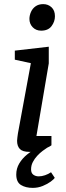

<svg xmlns="http://www.w3.org/2000/svg" viewBox="-20 -733 320 933"><path d="M123 5Q90 5 76.5 -9Q63 -23 63 -49Q63 -55 64.5 -65.5Q66 -76 67 -84L130 -426L52 -443V-487L217 -506V-425L157 -72H230V-27Q228 -25 213 -17Q198 -9 175 -2Q152 5 123 5ZM180 -584Q155 -584 139 -600.5Q123 -617 123 -641Q123 -658 130.5 -675Q138 -692 153 -702.5Q168 -713 190 -713Q214 -713 230.5 -697.5Q247 -682 247 -654Q247 -628 230.5 -606Q214 -584 180 -584ZM139 180Q105 180 82 166Q59 152 59 115Q59 86 73.5 61.5Q88 37 112 17.5Q136 -2 164 -15H209Q201 -10 187.5 0Q174 10 161 24Q148 38 139.5 54.5Q131 71 131 90Q131 108 142 116Q153 124 168 124Q183 124 199 118.5Q215 113 228 104L246 131Q242 138 226.5 149.5Q211 161 188 170.5Q165 180 139 180Z"/></svg>

Font: Faustina Medium
Style: Italic
Weight: 500
Italic angle: -8°
Designer: Alfonso Garcia
Foundry: http://www.omnibus-type.com
Version: Version 1.200